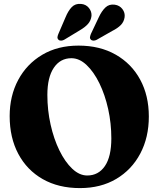

<svg xmlns="http://www.w3.org/2000/svg" viewBox="-20 -948 814 983"><path d="M382 -714.5Q491.5 -714.5 572.5 -668.2Q653.5 -622 697.8 -540.2Q742 -458.5 742 -351.5Q742 -244.5 698.2 -161.8Q654.5 -79 575.2 -32Q496 15 389.5 15Q279.5 15 198.8 -31Q118 -77 73.8 -160Q29.5 -243 29.5 -353.5Q29.5 -457 73.2 -538.8Q117 -620.5 196.2 -667.5Q275.5 -714.5 382 -714.5ZM550 -239.5Q550 -316.5 533.8 -389.8Q517.5 -463 488.8 -521.8Q460 -580.5 423.2 -615.2Q386.5 -650 345.5 -650Q288.5 -650 255.5 -601Q222.5 -552 222.5 -462Q222.5 -384 239 -310.2Q255.5 -236.5 284.2 -177.8Q313 -119 349.8 -84.2Q386.5 -49.5 426.5 -49.5Q484 -49.5 517 -97.8Q550 -146 550 -239.5ZM315.5 -859.5Q329 -892.5 347.2 -911.5Q365.5 -930.5 394.5 -928Q420 -926 435 -907.5Q450 -889 448.5 -866.5Q445.5 -842.5 430.5 -825.5Q415.5 -808.5 388 -792.5L309.5 -745Q302 -740.5 293.5 -740Q285 -739.5 279.5 -744.5Q273.5 -750.5 274.2 -757.8Q275 -765 278.5 -773.5ZM485.5 -859Q500.5 -891.5 519.8 -909.8Q539 -928 567.5 -924Q592.5 -920.5 606.8 -901.5Q621 -882.5 618 -860Q614.5 -836 598.5 -819.8Q582.5 -803.5 554.5 -789.5L474.5 -744Q467 -740 458.5 -740Q450 -740 445 -745.5Q439.5 -751 440.8 -758.5Q442 -766 445.5 -774.5Z"/></svg>

Font: Fraunces 72pt Soft
Style: Bold
Weight: 700
Version: Version 1.000;[b76b70a41]